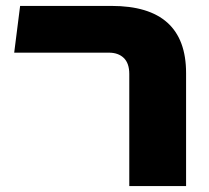

<svg xmlns="http://www.w3.org/2000/svg" viewBox="-20 -629 707 649"><path d="M417 0V-379Q417 -415 398.5 -433Q380 -451 348 -451H28L48 -609H357Q609 -609 609 -382V0Z"/></svg>

Font: Noto Sans Hebrew SemiCondensed Black
Style: Regular
Weight: 900
Width: 4
Designer: Ben Nathan
Foundry: Google LLC
Version: Version 3.001; ttfautohint (v1.8.4.7-5d5b)